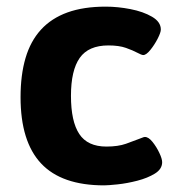

<svg xmlns="http://www.w3.org/2000/svg" viewBox="-20 -551 525 579"><path d="M294 8Q166 8 104 -58Q42 -124 42 -258Q42 -325 57 -376Q72 -427 103.5 -461.5Q135 -496 183.5 -513.5Q232 -531 299 -531Q335 -531 373.5 -523.5Q412 -516 438.5 -500.5Q465 -485 465 -462Q465 -453 455.5 -434.5Q446 -416 433.5 -400.5Q421 -385 412 -385Q409 -385 404.5 -387Q400 -389 394 -392Q381 -399 360 -406.5Q339 -414 307 -414Q247 -414 220.5 -376.5Q194 -339 194 -262Q194 -185 219 -147Q244 -109 301 -109Q336 -109 360 -117.5Q384 -126 399 -132Q405 -134 409.5 -136Q414 -138 417 -138Q428 -138 440 -123Q452 -108 460.5 -90Q469 -72 469 -62Q469 -41 447 -27.5Q425 -14 394 -6Q363 2 334.5 5Q306 8 294 8Z"/></svg>

Font: Asap
Style: Regular
Weight: 400
Designer: Pablo Cosgaya
Foundry: Omnibus-Type
Version: Version 3.001